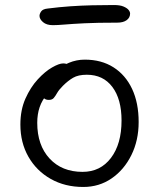

<svg xmlns="http://www.w3.org/2000/svg" viewBox="-20 -731 632 763"><path d="M311 12Q238 12 181.5 -20Q125 -52 93 -108Q61 -164 61 -236Q61 -294 81 -339Q101 -384 130 -415.5Q159 -447 187 -463Q215 -479 231 -479Q239 -479 244.5 -477Q250 -475 253 -470.5Q256 -466 256 -458Q256 -442 250 -430Q244 -418 224 -405Q189 -382 168 -357.5Q147 -333 137.5 -305Q128 -277 128 -243Q128 -154 177 -101Q226 -48 308 -48Q379 -48 421 -103.5Q463 -159 463 -252Q463 -337 426.5 -385.5Q390 -434 325 -434Q291 -434 270.5 -422Q250 -410 230 -390Q214 -374 207 -361.5Q200 -349 193.5 -341.5Q187 -334 174 -334Q161 -334 154.5 -341Q148 -348 148 -363Q148 -383 162 -406Q176 -429 200 -449Q224 -469 254 -481.5Q284 -494 317 -494Q383 -494 431 -463.5Q479 -433 505 -377.5Q531 -322 531 -246Q531 -173 502 -114.5Q473 -56 423.5 -22Q374 12 311 12ZM190 -631Q165 -631 151 -643Q137 -655 137 -668Q137 -676 143.5 -685.5Q150 -695 169 -697Q216 -703 259.5 -706Q303 -709 346 -710Q389 -711 433 -711Q457 -711 471 -705Q485 -699 491 -691.5Q497 -684 497 -677Q497 -661 483.5 -651Q470 -641 446 -641Q365 -641 315.5 -638.5Q266 -636 237 -633.5Q208 -631 190 -631Z"/></svg>

Font: Shantell Sans Light
Style: Regular
Weight: 300
Designer: Stephen Nixon, Anya Danilova, Shantell Martin
Foundry: Arrow Type
Version: Version 1.011;[c5ecc13dd]